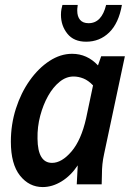

<svg xmlns="http://www.w3.org/2000/svg" viewBox="-20 -747 548 778"><path d="M24 -173Q24 -243 44.5 -307Q65 -371 100.5 -421Q136 -471 180.5 -500Q225 -529 272 -529Q333 -529 377 -482L390 -519H486L402 -124Q397 -101 395 -81.5Q393 -62 393 -39L392 0H291L295 -77Q267 -35 229.5 -12Q192 11 153 11Q98 11 61 -35.5Q24 -82 24 -173ZM132 -185Q133 -87 191 -87Q230 -87 269.5 -133Q309 -179 329 -268L357 -401Q338 -421 318 -429Q298 -437 278 -437Q248 -437 221.5 -415.5Q195 -394 175 -358.5Q155 -323 143 -278Q131 -233 132 -185ZM227 -687Q227 -700 229 -710Q231 -720 233 -727H295Q295 -723 294 -718Q293 -713 293 -704Q293 -680 304.5 -666.5Q316 -653 339 -653Q392 -653 410 -727H474Q461 -653 422.5 -615.5Q384 -578 329 -578Q279 -578 253 -610.5Q227 -643 227 -687Z"/></svg>

Font: Radio Canada Condensed Medium
Style: Italic
Weight: 500
Width: 3
Italic angle: -12°
Designer: Charles Daoud, Etienne Aubert Bonn, Alexandre Saumier Demers, Jacques Le Bailly
Foundry: Radio-Canada
Version: Version 2.104; ttfautohint (v1.8.4.7-5d5b);gftools[0.9.28.de